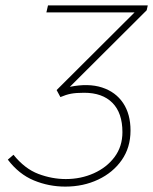

<svg xmlns="http://www.w3.org/2000/svg" viewBox="-20 -680 568 712"><path d="M222 12Q161 12 105.5 -11Q50 -34 9 -88L30 -106Q72 -54 122.5 -35Q173 -16 224 -16Q280 -16 328 -37.5Q376 -59 405 -98Q434 -137 434 -190Q434 -261 397 -298.5Q360 -336 292 -336Q262 -336 243.5 -332.5Q225 -329 204 -320L190 -346L479 -634H152L158 -660H528L524 -642L239 -358Q308 -372 358.5 -355.5Q409 -339 436.5 -298Q464 -257 464 -196Q464 -133 431.5 -86.5Q399 -40 344 -14Q289 12 222 12Z"/></svg>

Font: Source Sans 3 ExtraLight
Style: Italic
Weight: 250
Italic angle: -11°
Designer: Paul D. Hunt
Foundry: Adobe
Version: Version 3.046;hotconv 1.0.118;makeotfexe 2.5.65603